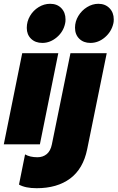

<svg xmlns="http://www.w3.org/2000/svg" viewBox="-25 -760 619 1011"><path d="M116 -613Q116 -647 133 -676Q150 -705 178.5 -722.5Q207 -740 239 -740Q276 -740 298 -717Q320 -694 320 -658Q320 -644 318 -637Q309 -593 274 -563.5Q239 -534 198 -534Q161 -534 138.5 -556Q116 -578 116 -613ZM370 -614Q370 -647 387.5 -676Q405 -705 433.5 -722.5Q462 -740 493 -740Q529 -740 551.5 -717Q574 -694 574 -658Q574 -644 572 -637Q562 -593 527.5 -563.5Q493 -534 451 -534Q415 -534 392.5 -556Q370 -578 370 -614ZM92 -480H282L185 0H-5ZM75 212 107 53Q133 68 172 68Q201 68 221 51.5Q241 35 248 1L346 -480H537L434 26Q413 129 344.5 180Q276 231 168 231Q109 231 75 212Z"/></svg>

Font: Readiness ExtraBold
Style: Italic
Weight: 800
Italic angle: -12°
Designer: Katatrad Team
Foundry: CadsonDemak
Version: Version 1.00;January 16, 2020;FontCreator 12.0.0.2550 64-bit